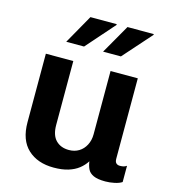

<svg xmlns="http://www.w3.org/2000/svg" viewBox="-111 -826 822 926"><g transform="rotate(15 300.0 -363.5)"><path d="M242 10Q161 10 112.5 -35Q64 -80 64 -169V-511H201V-192Q201 -141 225.5 -116Q250 -91 291 -91Q319 -91 340.5 -104Q362 -117 374.5 -141Q387 -165 387 -195V-511H523V-110Q523 -94 530 -87.5Q537 -81 548 -81Q557 -81 565 -82.5Q573 -84 582 -90V-9Q569 0 545.5 5Q522 10 500 10Q461 10 440.5 0.5Q420 -9 412 -25.5Q404 -42 401 -64Q387 -42 366 -25.5Q345 -9 314.5 0.5Q284 10 242 10ZM328 -592 411 -737H541L543 -734L417 -592ZM144 -592 226 -737H356L358 -734L233 -592Z"/></g></svg>

Font: Chivo Mono Medium SemiBold
Style: Regular
Weight: 600
Monospace: yes
Version: Version 1.008